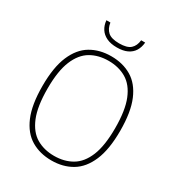

<svg xmlns="http://www.w3.org/2000/svg" viewBox="-216 -1065 1117 1210"><g transform="rotate(30 342.0 -460.5)"><path d="M342 9Q257.5 9 193.8 -29Q130 -67 94.5 -150.5Q59 -234 59 -370Q59 -506.5 94.8 -590Q130.5 -673.5 194.2 -711.2Q258 -749 342 -749Q427 -749 490.5 -711.2Q554 -673.5 589.5 -590Q625 -506.5 625 -370Q625 -234 589.2 -150.5Q553.5 -67 489.8 -29Q426 9 342 9ZM342 -24.5Q415.5 -24.5 471.2 -57Q527 -89.5 558 -164.8Q589 -240 589 -368Q589 -498 558 -574Q527 -650 471.2 -682.8Q415.5 -715.5 342 -715.5Q268.5 -715.5 213 -683Q157.5 -650.5 126.2 -575.2Q95 -500 95 -372Q95 -242 126.2 -166Q157.5 -90 213 -57.2Q268.5 -24.5 342 -24.5ZM343 -814Q298.5 -814 268 -828.5Q237.5 -843 220.8 -869Q204 -895 201 -930H230Q236 -888 261.2 -865.8Q286.5 -843.5 343 -843.5Q400 -843.5 424.8 -865.8Q449.5 -888 454 -930H483Q480 -894.5 464 -868.5Q448 -842.5 418 -828.2Q388 -814 343 -814Z"/></g></svg>

Font: Encode Sans SC Condensed Thin Thin
Style: Regular
Weight: 250
Version: Version 3.002